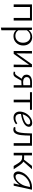

<svg xmlns="http://www.w3.org/2000/svg" viewBox="1776 -2234 747 4340"><g transform="rotate(90 2150.0 -64.5)"><path d="M444 -413V0H386V-368H139V0H80V-413Z M819 -418Q904 -418 956.5 -361Q1009 -304 1009 -216Q1009 -121 948 -58Q887 5 797 5Q711 5 664 -56V279L605 289V-413H655L662 -341Q723 -418 819 -418ZM789 -38Q859 -38 902.5 -86Q946 -134 946 -211Q946 -283 907 -330Q868 -377 805 -377Q718 -377 664 -297V-105Q708 -38 789 -38Z M1498 -413V0H1441L1445 -348L1198 0H1133V-413H1190L1186 -60L1435 -413Z M1834 -413H1961V0H1907V-178Q1864 -173 1829 -173Q1813 -173 1805 -174L1757 -89Q1728 -35 1706 -14Q1684 7 1647 7Q1624 7 1597 -3L1609 -33Q1618 -30 1630 -30Q1653 -30 1668.5 -46Q1684 -62 1714 -111L1760 -182Q1717 -193 1692.5 -220.5Q1668 -248 1668 -288Q1668 -348 1711 -380.5Q1754 -413 1834 -413ZM1838 -213Q1869 -213 1907 -218V-372H1824Q1776 -372 1749.5 -351.5Q1723 -331 1723 -295Q1723 -256 1754 -234.5Q1785 -213 1838 -213Z M2462 -413V-368H2293V0H2234V-368H2065V-413Z M2757 -418Q2810 -418 2831 -390Q2852 -362 2844 -323Q2831 -264 2755.5 -224Q2680 -184 2558 -165Q2551 -107 2575.5 -73.5Q2600 -40 2653 -40Q2715 -40 2768 -82L2790 -53Q2721 4 2641 4Q2563 4 2526 -50.5Q2489 -105 2509 -193Q2530 -285 2601 -351.5Q2672 -418 2757 -418ZM2792 -321Q2796 -339 2785.5 -356.5Q2775 -374 2739 -374Q2680 -374 2632 -323Q2584 -272 2565 -202Q2663 -220 2723.5 -251.5Q2784 -283 2792 -321Z M3274 -413V0H3216V-369H3045Q3044 -305 3042 -261Q3040 -217 3035 -170.5Q3030 -124 3020.5 -94Q3011 -64 2996.5 -39.5Q2982 -15 2959.5 -3.5Q2937 8 2908 8Q2882 8 2850 -7L2864 -42Q2887 -36 2897 -36Q2955 -36 2974.5 -129.5Q2994 -223 2997 -413Z M3724 -124 3806 0H3732L3671 -101Q3638 -153 3609 -172Q3580 -191 3534 -191H3493V0H3434V-413H3493V-236H3552Q3572 -236 3589 -233L3730 -413H3805L3633 -219Q3674 -198 3724 -124Z M4205 -413H4269L4178 0H4127L4157 -134Q4115 -72 4060.5 -34Q4006 4 3953 4Q3898 4 3873 -37.5Q3848 -79 3860 -138Q3884 -250 3989 -331.5Q4094 -413 4205 -413ZM3973 -42Q4037 -42 4102.5 -117Q4168 -192 4187 -278L4207 -369H4198Q4107 -369 4021.5 -301Q3936 -233 3917 -138Q3908 -95 3924 -68.5Q3940 -42 3973 -42Z"/></g></svg>

Font: EauTestText Semilight
Style: Italic
Weight: 300
Italic angle: -12°
Designer: Christian Thalmann (Catharsis Fonts)
Version: Version 0.001;PS 000.001;hotconv 1.0.88;makeotf.lib2.5.64775